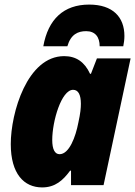

<svg xmlns="http://www.w3.org/2000/svg" viewBox="-20 -808 590 838"><path d="M169 -606H274C289 -658 320 -672 356 -672C396 -672 415 -646 415 -606H518C521 -620 523 -636 523 -651C523 -733 473 -788 369 -788C258 -788 190 -724 169 -606ZM164 10C221 10 255 -21 286 -63H290V0H432L550 -553H403L377 -486H373C349 -538 312 -563 260 -563C99 -563 27 -316 27 -179C27 -49 85 10 164 10ZM240 -135C219 -135 208 -157 208 -197C208 -279 248 -416 299 -416C322 -416 333 -394 333 -355C333 -336 331 -314 322 -273C310 -210 282 -135 240 -135Z"/></svg>

Font: Noto Sans UI SemiCondensed Black
Style: Italic
Weight: 900
Width: 4
Italic angle: -372°
Designer: Monotype Design Team
Foundry: Monotype Imaging Inc.
Version: Version 1.901